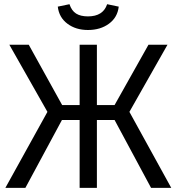

<svg xmlns="http://www.w3.org/2000/svg" viewBox="-20 -903 850 923"><path d="M402.8 -758.8Q344.2 -758.8 304 -789.1Q263.7 -819.3 257.8 -871.1L314 -882.8Q324.2 -851.6 345.7 -837.9Q367.2 -824.2 402.8 -824.2Q475.6 -824.2 495.1 -882.8L550.8 -871.1Q544.9 -819.3 503.9 -789.1Q462.9 -758.8 402.8 -758.8ZM785.2 -688 602.1 -365.2 803.2 0H706.1L530.8 -326.2H445.8V0H362.8V-326.2H277.8L102.1 0H5.9L208 -365.2L24.9 -688H118.2L278.8 -397.9H362.8V-688H445.8V-397.9H530.8L693.8 -688Z"/></svg>

Font: Fira Sans Book
Style: Regular
Weight: 350
Designer: Carrois Corporate & Edenspiekermann AG
Foundry: Carrois Corporate GbR & Edenspiekermann AG
Version: Version 4.203;PS 004.203;hotconv 1.0.88;makeotf.lib2.5.64775